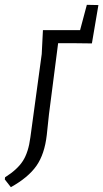

<svg xmlns="http://www.w3.org/2000/svg" viewBox="-77 -583 428 796"><path d="M101 -458H255L283 -563L331 -562L304 -403L221 -404H164L126 -109L117 -24Q108 56 74 104.5Q40 153 -32 193L-57 161L-56 152Q-5 120 18 84Q41 48 49 -14L96 -359Z"/></svg>

Font: Alegreya Sans
Style: Italic
Weight: 400
Italic angle: -7°
Designer: Juan Pablo del Peral
Foundry: Huerta Tipografica
Version: Version 2.007